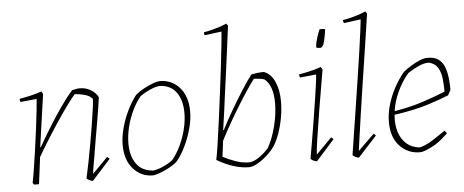

<svg xmlns="http://www.w3.org/2000/svg" viewBox="-49 -828 2303 952"><g transform="rotate(-5 1102.5 -352.5)"><path d="M378 7Q372 7 362 2.5Q352 -2 347 -8Q355 -43 364 -88.5Q373 -134 381.5 -182.5Q390 -231 397 -275Q404 -319 408.5 -352Q413 -385 413 -398Q400 -414 374.5 -421Q349 -428 325 -429Q298 -398 263 -347.5Q228 -297 192 -240.5Q156 -184 127 -134L110 0H85L79 -9Q84 -33 91 -77Q98 -121 105.5 -174Q113 -227 119.5 -278Q126 -329 130 -367.5Q134 -406 135 -422L54 -414Q51 -420 51 -430Q71 -433 102.5 -440Q134 -447 161 -457L169 -444L132 -183L135 -182Q161 -228 192.5 -279Q224 -330 256 -375.5Q288 -421 314 -450Q323 -452 333 -454Q343 -456 352 -456Q382 -456 406.5 -441.5Q431 -427 443 -404Q442 -394 437 -361.5Q432 -329 424.5 -285Q417 -241 409 -196Q403 -156 396.5 -120.5Q390 -85 386 -60Q382 -35 382 -28L458 -105L470 -95Z M675 6Q617 5 578.5 -39Q540 -83 540 -157Q540 -197 552 -241.5Q564 -286 584 -327Q604 -368 628 -399Q644 -413 667.5 -426Q691 -439 714.5 -448Q738 -457 753 -457Q812 -456 850 -412Q888 -368 888 -294Q888 -254 876 -209.5Q864 -165 844 -123.5Q824 -82 799 -52Q784 -38 760 -25Q736 -12 713 -3.5Q690 5 675 6ZM680 -18Q700 -20 727 -31.5Q754 -43 778 -61Q802 -90 820.5 -129Q839 -168 849 -209.5Q859 -251 859 -289Q859 -352 831.5 -391Q804 -430 750 -433Q729 -432 701.5 -420Q674 -408 650 -391Q626 -362 607.5 -323Q589 -284 579 -242Q569 -200 569 -162Q569 -100 596.5 -61Q624 -22 680 -18Z M1154 7Q1120 7 1080.5 -5Q1041 -17 996 -43Q1001 -66 1008.5 -115.5Q1016 -165 1024.5 -229.5Q1033 -294 1042 -363.5Q1051 -433 1058.5 -496.5Q1066 -560 1071 -607.5Q1076 -655 1077 -675L993 -664Q990 -669 990 -679Q1010 -682 1043.5 -691Q1077 -700 1104 -712L1112 -701Q1102 -625 1094.5 -566.5Q1087 -508 1080 -457.5Q1073 -407 1066 -355Q1062 -320 1055.5 -275.5Q1049 -231 1043 -188L1046 -187Q1066 -227 1095 -277Q1124 -327 1153.5 -373.5Q1183 -420 1206 -450Q1220 -453 1235.5 -455Q1251 -457 1269 -457Q1304 -444 1322.5 -402.5Q1341 -361 1341 -304Q1341 -265 1333.5 -223.5Q1326 -182 1313 -145.5Q1300 -109 1284 -85Q1268 -62 1244.5 -41Q1221 -20 1197 -6.5Q1173 7 1154 7ZM1164 -17Q1186 -21 1211 -39Q1236 -57 1256 -80Q1281 -125 1296 -185Q1311 -245 1311 -299Q1311 -385 1270 -419Q1263 -423 1246.5 -425Q1230 -427 1217 -428Q1202 -409 1180 -376Q1158 -343 1133 -302.5Q1108 -262 1083.5 -219Q1059 -176 1038 -135L1028 -56Q1056 -41 1091.5 -28.5Q1127 -16 1164 -17Z M1526 -422 1445 -414Q1442 -420 1442 -430Q1462 -433 1493.5 -440Q1525 -447 1552 -457L1560 -444Q1542 -341 1527.5 -252.5Q1513 -164 1504 -103.5Q1495 -43 1495 -26L1573 -105L1584 -95L1493 7Q1486 7 1476.5 2.5Q1467 -2 1462 -8Q1468 -43 1476.5 -92Q1485 -141 1493.5 -194.5Q1502 -248 1509.5 -296.5Q1517 -345 1521.5 -379Q1526 -413 1526 -422ZM1540 -554Q1539 -555 1539 -557.5Q1539 -560 1538 -561Q1541 -582 1548 -604.5Q1555 -627 1562 -643Q1571 -645 1578.5 -644Q1586 -643 1590 -642Q1588 -621 1582.5 -596Q1577 -571 1574 -565Q1572 -563 1568 -557.5Q1564 -552 1562 -552Q1553 -551 1540 -554Z M1702 7Q1696 7 1686 2.5Q1676 -2 1671 -8Q1677 -47 1686.5 -107.5Q1696 -168 1707 -239Q1718 -310 1729 -381.5Q1740 -453 1749 -515Q1758 -577 1763.5 -620Q1769 -663 1770 -675L1686 -664Q1682 -669 1682 -679Q1702 -682 1735.5 -691Q1769 -700 1796 -712L1804 -701Q1793 -626 1780 -540.5Q1767 -455 1754 -370.5Q1741 -286 1730.5 -213.5Q1720 -141 1713 -91.5Q1706 -42 1704 -26L1785 -105L1795 -95Z M2005 7Q1946 7 1905.5 -36Q1865 -79 1865 -155Q1865 -198 1878 -242Q1891 -286 1913 -326Q1935 -366 1961 -397Q1978 -411 2001 -425Q2024 -439 2046 -448Q2068 -457 2084 -456Q2136 -457 2159.5 -417.5Q2183 -378 2183 -288L2169 -262Q2128 -245 2061 -224Q1994 -203 1896 -189Q1895 -177 1895 -165Q1895 -102 1924.5 -62Q1954 -22 2007 -17Q2039 -25 2071 -45.5Q2103 -66 2136 -89L2147 -75Q2135 -64 2118.5 -49.5Q2102 -35 2084 -24Q2062 -11 2040.5 -2Q2019 7 2005 7ZM1982 -389Q1950 -352 1927.5 -303.5Q1905 -255 1898 -207Q1973 -219 2036.5 -239.5Q2100 -260 2153 -282Q2153 -316 2149.5 -347.5Q2146 -379 2132 -402Q2118 -425 2087 -432Q2063 -432 2034 -418.5Q2005 -405 1982 -389Z"/></g></svg>

Font: Labrada ExtraLight
Style: Italic
Weight: 200
Italic angle: -7°
Designer: Mercedes Jáuregui
Foundry: Omnibus-Type Team
Version: Version 1.000; ttfautohint (v1.8.4.7-5d5b)